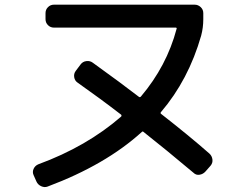

<svg xmlns="http://www.w3.org/2000/svg" viewBox="-20 -750 1040 801"><path d="M131.8 6.8 120.1 -19.5Q114.3 -32.2 120.1 -45.4Q126 -58.6 139.6 -64.5Q341.8 -138.7 485.4 -263.7Q488.3 -267.6 485.4 -271.5Q399.4 -337.9 303.7 -405.3Q292 -413.1 289.6 -427.7Q287.1 -442.4 295.9 -454.1L316.4 -481.4Q325.2 -493.2 340.3 -495.1Q355.5 -497.1 367.2 -488.3Q489.3 -400.4 558.6 -346.7Q562.5 -342.8 567.4 -346.7Q675.8 -474.6 716.8 -629.9Q717.8 -630.9 716.8 -632.8Q715.8 -634.8 713.9 -634.8H205.1Q190.4 -634.8 180.2 -645Q169.9 -655.3 169.9 -669.9V-695.3Q169.9 -710 180.2 -720.2Q190.4 -730.5 205.1 -730.5H792Q806.6 -730.5 817.4 -720.2Q828.1 -710 828.1 -695.3V-669.9Q828.1 -634.8 819.3 -601.6Q766.6 -417 651.4 -282.2Q648.4 -278.3 651.4 -275.4Q771.5 -181.6 853.5 -109.4Q864.3 -99.6 866.2 -85Q868.2 -70.3 858.4 -58.6L836.9 -34.2Q827.1 -23.4 812.5 -21Q797.9 -18.6 787.1 -29.3Q670.9 -127 578.1 -200.2Q575.2 -203.1 571.3 -199.2Q420.9 -62.5 178.7 28.3Q166 33.2 151.9 26.9Q137.7 20.5 131.8 6.8Z"/></svg>

Font: Rounded-L Mgen+ 1m medium
Style: Regular
Weight: 500
Designer: [Source Han Sans]
Ryoko NISHIZUKA  (kana & ideographs); Paul D. Hunt (Latin, Greek & Cyrillic); Wenlong ZHANG  (bopomofo
Version: Version 1.059.20150602